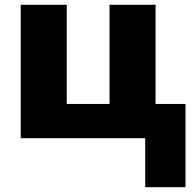

<svg xmlns="http://www.w3.org/2000/svg" viewBox="-20 -573 801 796"><path d="M749 203.1H582V0H65.9V-553.2H256.8V-142.1H434.1V-553.2H625V-142.1H749Z"/></svg>

Font: OpenSans-ExtraBold
Style: Regular
Weight: 800
Foundry: Ascender Corporation
Version: Version 1.10